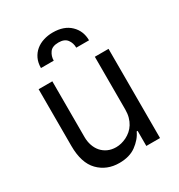

<svg xmlns="http://www.w3.org/2000/svg" viewBox="-182 -889 946 1017"><g transform="rotate(-30 290.5 -380.0)"><path d="M76.7 -545.5H160.5V-204.5Q160.5 -177.6 168.5 -153.6Q176.5 -129.6 191.8 -112Q207 -94.5 229.2 -84.2Q251.4 -73.9 279.8 -73.9Q311.4 -73.9 343.8 -89.8Q360.1 -98 374.1 -110.1Q388.1 -122.2 398.4 -138.7Q408.7 -155.2 414.6 -176.1Q420.5 -197.1 420.5 -223V-545.5H504.3V0H420.5V-92.3H414.8Q405.5 -71.7 390.4 -54.3Q375.4 -36.9 355.1 -22Q315.3 7.1 252.8 7.1Q176.1 7.1 126.4 -43.7Q76.7 -94.5 76.7 -198.9ZM291.2 -768.5Q359.7 -768.5 398.4 -731.2Q437.5 -693.9 437.5 -636.4H359.4Q359.4 -665.1 343.4 -686.4Q327.4 -707.4 291.2 -707.4Q252.5 -707.4 237.2 -685.7Q221.6 -663.7 221.6 -636.4H143.5Q143.5 -668.7 155.2 -693.4Q166.9 -718 187 -734.7Q207 -751.4 234 -759.9Q261 -768.5 291.2 -768.5Z"/></g></svg>

Font: Inter P
Style: Regular
Weight: 400
Designer: Rasmus Andersson
Foundry: rsms
Version: Version 3.018;git-588b23468